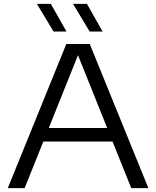

<svg xmlns="http://www.w3.org/2000/svg" viewBox="-20 -966 802 986"><path d="M20 0 320.5 -740H441L742 0H654L558 -239H202.5L106.5 0ZM230.5 -308.5H530.5L380.5 -682.5ZM440.5 -804 355 -946H426.5L507 -804ZM255 -804 169.5 -946H241L321.5 -804Z"/></svg>

Font: Encode Sans Expanded Expanded
Style: Regular
Weight: 400
Width: 7
Designer: Multiple Designers
Foundry: Impallari Type
Version: Version 3.000; ttfautohint (v1.8.3) -l 8 -r 50 -G 200 -x 14 